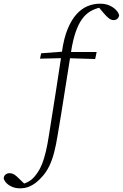

<svg xmlns="http://www.w3.org/2000/svg" viewBox="-167 -771 666 1041"><path d="M-59 250Q-82 250 -101 242Q-120 234 -132 221.5Q-144 209 -147 196Q-146 183 -137 175.5Q-128 168 -115 168Q-105 168 -96 172Q-87 176 -78 184Q-69 192 -59 202L-34 226L-46 225H-33L-42 226Q-16 218 2 204Q20 190 37 164Q52 142 62.5 114.5Q73 87 82 49Q91 11 99 -42Q117 -154 134.5 -266Q152 -378 169 -491Q179 -563 199.5 -613Q220 -663 247.5 -693.5Q275 -724 307.5 -737.5Q340 -751 375 -751Q405 -751 427 -741Q449 -731 462.5 -716.5Q476 -702 479 -688Q477 -676 469 -669Q461 -662 450 -662Q436 -662 424 -671Q412 -680 395 -700L368 -732L380 -731H361H379Q347 -724 322 -709Q297 -694 277.5 -667Q258 -640 243 -596.5Q228 -553 218 -489Q200 -378 182.5 -265Q165 -152 146 -41Q137 16 126 57.5Q115 99 100 129.5Q85 160 65 183Q49 202 30.5 217Q12 232 -9.5 241Q-31 250 -59 250ZM50 -453 56 -482 186 -492 190 -489H357L349 -451L186 -456Z"/></svg>

Font: Source Serif 4 Light
Style: Italic
Weight: 300
Italic angle: -12°
Designer: Frank Grießhammer
Foundry: Adobe Systems Incorporated
Version: Version 4.004;hotconv 1.0.116;makeotfexe 2.5.65601